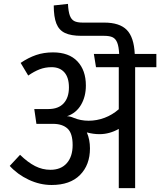

<svg xmlns="http://www.w3.org/2000/svg" viewBox="-20 -966 823 986"><path d="M783 -621H674V0H590V-304Q542 -277 491 -277Q459 -277 426 -286Q442 -249 442 -204Q442 -119 391 -67.5Q340 -16 245 -16Q185 -16 127.5 -43Q70 -70 30 -114L83 -171Q123 -132 160.5 -113Q198 -94 239 -94Q293 -94 323 -128Q353 -162 353 -221Q353 -282 326.5 -306Q300 -330 252 -330H167L156 -406H228Q280 -406 307 -435.5Q334 -465 334 -517Q334 -568 310.5 -594.5Q287 -621 245 -621Q212 -621 183.5 -610Q155 -599 125 -578L86 -643Q126 -670 165.5 -683.5Q205 -697 252 -697Q334 -697 377.5 -651Q421 -605 421 -527Q421 -470 396 -427.5Q371 -385 324 -369Q340 -369 358 -361Q394 -346 435 -346Q477 -346 517 -361Q557 -376 590 -405V-621H473L462 -689H592Q590 -727 582 -747Q574 -767 558.5 -774.5Q543 -782 515 -782H398Q345 -782 314 -796.5Q283 -811 269.5 -845Q256 -879 256 -938L329 -946Q331 -907 338.5 -886.5Q346 -866 361 -858Q376 -850 404 -850H515Q594 -850 631 -812.5Q668 -775 672 -689H783Z"/></svg>

Font: FiraGOUPP
Style: Medium
Weight: 400
Designer: bBox Type
Foundry: bBox Type GmbH
Version: Version 1.001